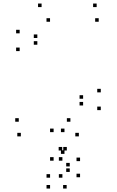

<svg xmlns="http://www.w3.org/2000/svg" viewBox="-20 -760 660 1084"><path d="M425.2 10V-10H405.2V10ZM549 -138.2V-158.2H529V-138.2ZM549 -238.5V-258.5H529V-238.5ZM190.8 -507.5V-527.5H170.8V-507.5ZM190.8 -545.5V-565.5H170.8V-545.5ZM262.5 -637.2V-657.2H242.5V-637.2ZM537.3 -637.2V-657.2H517.3V-637.2ZM525.7 -720V-740H505.7V-720ZM214.8 -720V-740H194.8V-720ZM91 -571.8V-591.8H71V-571.8ZM91 -471.5V-491.5H71V-471.5ZM449.2 -202.5V-222.5H429.2V-202.5ZM449.2 -164.5V-184.5H429.2V-164.5ZM377.5 -72.8V-92.8H357.5V-72.8ZM86 -72.8V-92.8H66V-72.8ZM97.7 10V-10H77.7V10ZM356.3 304.5V284.5H336.3V304.5ZM432 240.7V220.7H412V240.7ZM432 149.7V129.7H412V149.7ZM357.2 89.7V69.7H337.2V89.7ZM331.2 89.7V69.7H311.2V89.7ZM344 108.7V88.7H324V108.7ZM344 -14V-34H324V-14ZM282.7 -14V-34H262.7V-14ZM282.7 147.2V127.2H262.7V147.2ZM332.3 147.2V127.2H312.3V147.2ZM373.8 179.7V159.7H353.8V179.7ZM373.8 210.7V190.7H353.8V210.7ZM332.3 243.2V223.2H312.3V243.2ZM262.7 243.2V223.2H242.7V243.2ZM262.7 304.5V284.5H242.7V304.5Z"/></svg>

Font: Monaspace Krypton Dots Var
Style: Regular
Weight: 400
Designer: Riley Cran and the Lettermatic Team
Version: Version 1.100 (Monaspace Krypton Dots)